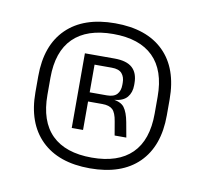

<svg xmlns="http://www.w3.org/2000/svg" viewBox="-52 -704 519 485"><g transform="rotate(10 207.0 -462.0)"><path d="M207 -276Q126.5 -276 82.5 -319.2Q38.5 -362.5 38.5 -441.5V-482.5Q38.5 -562 82.5 -605Q126.5 -648 207 -648Q288 -648 331.8 -605Q375.5 -562 375.5 -482.5V-441.5Q375.5 -362.5 331.8 -319.2Q288 -276 207 -276ZM207 -303.5Q274.5 -303.5 309.5 -338Q344.5 -372.5 344.5 -440.5V-484Q344.5 -551.5 309.5 -586Q274.5 -620.5 207 -620.5Q139.5 -620.5 104.5 -586Q69.5 -551.5 69.5 -484V-440.5Q69.5 -372.5 104.5 -338Q139.5 -303.5 207 -303.5ZM254.5 -368.5 248.5 -403.5Q245 -425.5 236.5 -433.5Q228 -441.5 210 -441.5H164V-465H217.5Q235.5 -465 243.5 -473.8Q251.5 -482.5 251.5 -498V-503.5Q251.5 -518 243.8 -527Q236 -536 217.5 -536H163.5V-560H220.5Q251.5 -560 266.2 -546.8Q281 -533.5 281 -507V-502Q281 -483.5 270.8 -471.2Q260.5 -459 237.5 -457L236.5 -453.5L230.5 -458Q254.5 -456 263.8 -443.8Q273 -431.5 277.5 -407L284.5 -368.5ZM144.5 -368.5V-560H173.5V-457V-447.5V-368.5Z"/></g></svg>

Font: Anek Gujarati Light
Style: Regular
Weight: 300
Designer: Mrunmayee Ghaisas (Gujarati), Yesha Goshar (Latin)
Foundry: Ek Type
Version: Version 1.003